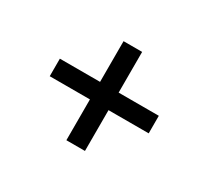

<svg xmlns="http://www.w3.org/2000/svg" viewBox="-102 -686 869 800"><g transform="rotate(30 332.5 -285.5)"><path d="M287.6 -47.4V-523.9H377V-47.4ZM94.2 -243.7V-328.1H570.3V-243.7Z"/></g></svg>

Font: Inter Cardless
Style: Regular
Weight: 400
Designer: Rasmus Andersson
Foundry: rsms
Version: Version 4.001;git-9221beed3